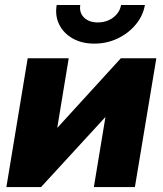

<svg xmlns="http://www.w3.org/2000/svg" viewBox="-20 -759 660 779"><path d="M527.3 0H360.8L407.7 -283.2H406.7L146.5 0H5.9L92.3 -522.5H258.8L212.4 -241.2H213.4L470.2 -522.5H614.3ZM362.8 -582Q312 -582 274.9 -603Q237.8 -624 220.2 -659.7Q202.6 -695.3 210 -738.8H305.7Q300.8 -708 320.8 -688Q340.8 -668 377 -668Q400.9 -668 420.9 -677Q440.9 -686 454.3 -702.1Q467.8 -718.3 471.2 -738.8H567.9Q560.5 -695.3 531 -659.7Q501.5 -624 457.5 -603Q413.6 -582 362.8 -582Z"/></svg>

Font: Inter 28pt ExtraBold
Style: Italic
Weight: 800
Italic angle: -9.3988°
Designer: Rasmus Andersson
Foundry: rsms
Version: Version 4.001;git-66647c0bb